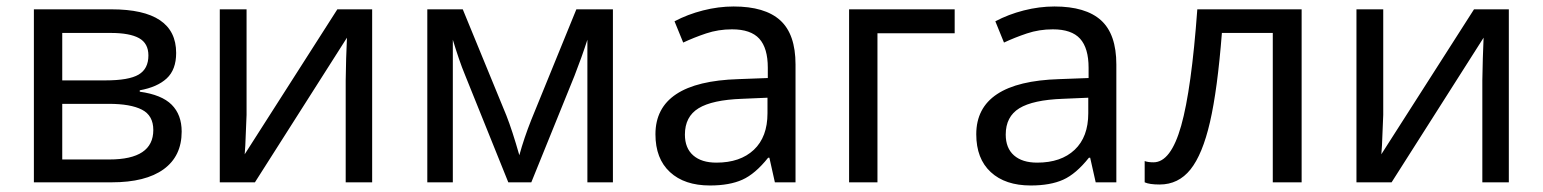

<svg xmlns="http://www.w3.org/2000/svg" viewBox="-20 -565 4782 595"><path d="M439.9 -393.1Q439.9 -430.7 410.9 -446.8Q381.8 -462.9 323.2 -462.9H172.9V-315.9H307.1Q378.9 -315.9 409.4 -333.7Q439.9 -351.6 439.9 -393.1ZM455.1 -162.1Q455.1 -207 419.9 -225.1Q384.8 -243.2 316.9 -243.2H172.9V-70.8H318.8Q455.1 -70.8 455.1 -162.1ZM525.9 -400.9Q525.9 -349.1 496.6 -322Q467.3 -294.9 413.1 -285.2V-280.8Q481 -271.5 512 -240.5Q543 -209.5 543 -157.2Q543 -81.1 487.1 -40.5Q431.2 0 326.2 0H85V-536.1H325.2Q525.9 -536.1 525.9 -400.9Z M744.1 -536.1V-209L740.2 -114.3L738.3 -86.9L1025.4 -536.1H1133.3V0H1051.3V-315.9L1052.7 -383.8L1055.2 -448.2L770 0H661.1V-536.1Z M1589.4 -84Q1604 -137.2 1626.5 -193.8L1766.1 -536.1H1879.4V0H1800.3V-441.9Q1783.2 -388.7 1760.3 -330.1L1626.5 0H1555.2L1421.4 -332Q1411.6 -355.5 1402.1 -383.3Q1392.6 -411.1 1383.3 -441.9V0H1304.2V-536.1H1414.1L1549.3 -207Q1567.4 -161.1 1589.4 -84Z M2200.2 -61Q2273.9 -61 2316.2 -100.8Q2358.4 -140.6 2358.4 -213.9V-262.2L2279.3 -258.8Q2187 -255.4 2144.8 -229.5Q2102.5 -203.6 2102.5 -147.9Q2102.5 -106 2128.2 -83.5Q2153.8 -61 2200.2 -61ZM2381.3 0 2364.3 -76.2H2360.4Q2320.3 -25.9 2280.5 -8.1Q2240.7 9.8 2180.2 9.8Q2101.1 9.8 2056.2 -31.7Q2011.2 -73.2 2011.2 -148.9Q2011.2 -312 2268.6 -319.8L2359.4 -323.2V-355Q2359.4 -416 2333 -445.1Q2306.6 -474.1 2248.5 -474.1Q2206.1 -474.1 2168.2 -461.4Q2130.4 -448.7 2097.2 -433.1L2070.3 -499Q2110.8 -520.5 2158.7 -532.7Q2206.5 -544.9 2253.4 -544.9Q2350.6 -544.9 2397.9 -502Q2445.3 -459 2445.3 -365.2V0Z M2938.5 -461.9H2699.2V0H2611.3V-536.1H2938.5Z M3194.3 -61Q3268.1 -61 3310.3 -100.8Q3352.5 -140.6 3352.5 -213.9V-262.2L3273.4 -258.8Q3181.2 -255.4 3138.9 -229.5Q3096.7 -203.6 3096.7 -147.9Q3096.7 -106 3122.3 -83.5Q3147.9 -61 3194.3 -61ZM3375.5 0 3358.4 -76.2H3354.5Q3314.5 -25.9 3274.7 -8.1Q3234.9 9.8 3174.3 9.8Q3095.2 9.8 3050.3 -31.7Q3005.4 -73.2 3005.4 -148.9Q3005.4 -312 3262.7 -319.8L3353.5 -323.2V-355Q3353.5 -416 3327.1 -445.1Q3300.8 -474.1 3242.7 -474.1Q3200.2 -474.1 3162.4 -461.4Q3124.5 -448.7 3091.3 -433.1L3064.5 -499Q3105 -520.5 3152.8 -532.7Q3200.7 -544.9 3247.6 -544.9Q3344.7 -544.9 3392.1 -502Q3439.5 -459 3439.5 -365.2V0Z M4013.7 0H3924.3V-462.9H3766.6Q3752.9 -287.1 3729.7 -186.8Q3706.5 -86.4 3669.2 -39.8Q3631.8 6.8 3573.7 6.8Q3542 6.8 3527.3 0V-65.9Q3537.6 -62 3554.7 -62Q3608.4 -62 3640.4 -175.3Q3672.4 -288.6 3690.4 -536.1H4013.7Z M4266.6 -536.1V-209L4262.7 -114.3L4260.7 -86.9L4547.9 -536.1H4655.8V0H4573.7V-315.9L4575.2 -383.8L4577.6 -448.2L4292.5 0H4183.6V-536.1Z"/></svg>

Font: NotoSans
Style: Regular
Weight: 400
Designer: Monotype Design team
Foundry: Monotype Imaging Inc.
Version: Version 1.04; ttfautohint (v1.4.1)